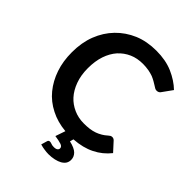

<svg xmlns="http://www.w3.org/2000/svg" viewBox="-253 -860 1167 1167"><g transform="rotate(45 330.5 -276.5)"><path d="M596.7 -162.1 649.4 -104.5Q609.9 -54.7 553.7 -26.9Q497.6 1.5 419.9 6.8L413.6 30.3Q460.4 41 479.5 60.1Q498.5 79.1 498.5 105Q498.5 122.1 490.2 135.7Q481.4 148.9 464.8 158.7Q449.2 167.5 425.8 172.9Q401.9 178.2 376.5 178.2Q358.9 178.2 338.4 174.8Q324.2 173.3 303.2 167L314.5 128.4Q317.4 117.2 329.1 117.2Q337.4 117.2 344.7 120.6Q353.5 124.5 368.7 124.5Q385.7 124.5 393.6 118.2Q401.4 112.3 401.4 103Q401.4 88.4 383.3 82Q360.8 74.7 328.1 70.3L350.1 6.3Q277.3 -0.5 220.7 -29.8Q161.6 -59.6 122.1 -107.9Q82 -156.7 60.1 -221.2Q38.6 -284.2 38.6 -361.3Q38.6 -444.3 64.5 -511.2Q90.8 -578.6 138.2 -627.4Q185.5 -676.3 250.5 -704.1Q314.9 -731 395.5 -731Q475.6 -731 536.1 -705.1Q598.6 -677.7 640.1 -637.2L595.2 -574.7Q591.8 -568.8 585 -564Q578.1 -559.6 567.4 -559.6Q559.6 -559.6 551.8 -564Q547.4 -565.9 534.7 -574.7Q525.4 -580.6 512.7 -587.9Q499 -595.7 483.4 -602.1Q465.3 -608.4 445.3 -612.3Q418.9 -616.7 395 -616.7Q345.2 -616.7 306.6 -599.6Q266.6 -582 236.8 -549.3Q208 -516.6 191.9 -469.7Q175.8 -421.9 175.8 -361.3Q175.8 -300.8 193.4 -252.9Q210.9 -205.1 240.2 -172.9Q268.6 -141.6 309.6 -123.5Q349.1 -106 395.5 -106Q422.9 -106 445.3 -108.9Q466.3 -111.8 486.3 -118.7Q502 -124 522 -135.7Q535.2 -143.1 555.2 -160.6Q560.5 -165 565.4 -168Q571.3 -170.4 577.1 -170.4Q588.4 -170.4 596.7 -162.1Z"/></g></svg>

Font: Lato-SemiBold
Style: Bold
Weight: 500
Designer: Lukasz Dziedzic with Adam Twardoch and Botio Nikoltchev
Foundry: tyPoland Lukasz Dziedzic
Version: ""